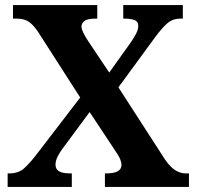

<svg xmlns="http://www.w3.org/2000/svg" viewBox="-20 -734 773 754"><path d="M10 0V-53H16Q52 -53 73.5 -72Q95 -91 120 -123L295 -351L130 -608Q113 -634 94.5 -647.5Q76 -661 44 -661H31V-714H362V-661H357Q323 -661 311.5 -651.5Q300 -642 300 -630Q300 -612 326 -573L409 -449L496 -571Q505 -584 514 -601Q523 -618 523 -632Q523 -650 507.5 -655.5Q492 -661 468 -661H464V-714H698V-661H689Q660 -661 640 -645Q620 -629 590 -589L445 -391L629 -106Q650 -76 670 -64.5Q690 -53 709 -53H722V0H392V-53H397Q457 -53 457 -86Q457 -97 451.5 -110Q446 -123 424 -155L332 -294L224 -148Q215 -136 206.5 -119.5Q198 -103 198 -87Q198 -70 211.5 -61.5Q225 -53 258 -53H262V0Z"/></svg>

Font: Noto Serif Ethiopic
Style: Bold
Weight: 700
Designer: Monotype Design Team
Foundry: Monotype Imaging Inc.
Version: Version 2.102; ttfautohint (v1.8.4.7-5d5b)